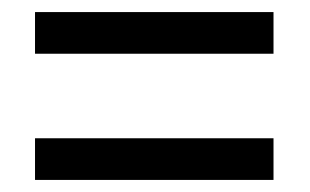

<svg xmlns="http://www.w3.org/2000/svg" viewBox="-20 -511 513 318"><path d="M38 -422V-491H433V-422ZM38 -213V-282H433V-213Z"/></svg>

Font: Noto Sans Thai Cond
Style: Regular
Weight: 400
Width: 3
Designer: Monotype Design Team
Foundry: Monotype Imaging Inc.
Version: Version 2.002; ttfautohint (v1.8.4.7-5d5b)